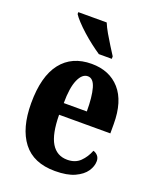

<svg xmlns="http://www.w3.org/2000/svg" viewBox="-144 -851 773 947"><g transform="rotate(20 243.0 -378.0)"><path d="M260 10Q147 10 91.5 -62Q36 -134 36 -265Q36 -406 92 -477.5Q148 -549 251 -549Q345 -549 399.5 -487.5Q454 -426 454 -307V-258H185Q186 -157 214.5 -110Q243 -63 298 -63Q340 -63 365.5 -88Q391 -113 405 -149Q419 -145 428.5 -134Q438 -123 438 -106Q438 -79 420 -52.5Q402 -26 363 -8Q324 10 260 10ZM308 -320Q308 -397 295.5 -441Q283 -485 254 -485Q224 -485 205.5 -442.5Q187 -400 187 -320ZM267 -606Q246 -620 220.5 -639.5Q195 -659 170.5 -681Q146 -703 127.5 -723Q109 -743 101 -756V-766H250Q259 -744 274.5 -717Q290 -690 306.5 -664Q323 -638 335 -619V-606Z"/></g></svg>

Font: Noto Serif Khmer ExtraCondensed ExtraBold
Style: Regular
Weight: 800
Width: 2
Designer: Danh Hong and the Monotype Design Team
Foundry: Monotype Imaging Inc.
Version: Version 2.004; ttfautohint (v1.8.4.7-5d5b)